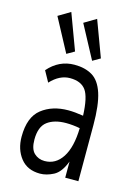

<svg xmlns="http://www.w3.org/2000/svg" viewBox="-108 -735 565 804"><g transform="rotate(15 175.0 -333.0)"><path d="M147 11Q92 11 62.5 -26.5Q33 -64 33 -119Q33 -204 79 -240Q125 -276 194 -276Q222 -276 259 -270Q256 -350 235 -379Q214 -408 166 -408Q121 -408 82 -366L56 -413Q103 -467 170 -467Q216 -467 247.5 -448Q279 -429 295 -380Q311 -331 311 -243V0H254V-70Q235 -20 205 -4.5Q175 11 147 11ZM88 -121Q88 -80 106.5 -62.5Q125 -45 152 -45Q200 -45 228.5 -89Q257 -133 259 -216Q244 -219 228.5 -220.5Q213 -222 199 -222Q148 -222 118 -199.5Q88 -177 88 -121ZM124 -502 47 -646 99 -677 157 -521ZM236 -502 159 -646 211 -677 269 -521Z"/></g></svg>

Font: Inconsolata ExtraCondensed
Style: Regular
Weight: 400
Width: 2
Monospace: yes
Designer: Raph Levien, Cyreal, Brenton Simpson
Foundry: Raph Levien, Cyreal, Google
Version: Version 3.000; ttfautohint (v1.8.2.53-6de2)